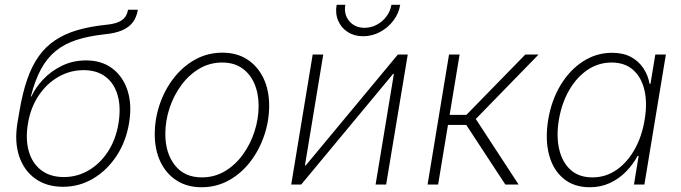

<svg xmlns="http://www.w3.org/2000/svg" viewBox="-20 -768 2832 799"><path d="M242.2 9.3Q174.3 9.3 127.2 -24.2Q80.1 -57.6 59.8 -117.7Q39.6 -177.7 52.7 -257.3L60.5 -302.7Q73.2 -379.4 92.8 -436.3Q112.3 -493.2 141.1 -533.7Q169.9 -574.2 210 -600.8Q250 -627.4 302.7 -642.8Q355.5 -658.2 422.9 -665Q452.6 -668 471.2 -675.5Q489.7 -683.1 499.8 -696Q509.8 -709 512.7 -727.5H553.7Q548.8 -697.3 533.2 -676Q517.6 -654.8 489.3 -642.3Q460.9 -629.9 417.5 -625.5Q349.1 -618.2 298.6 -601.8Q248 -585.4 211.9 -555.9Q175.8 -526.4 150.6 -480.2Q125.5 -434.1 108.4 -366.7H110.8Q127.4 -403.3 159.9 -437.7Q192.4 -472.2 237.8 -494.4Q283.2 -516.6 338.4 -516.6Q403.3 -516.6 447.8 -482.9Q492.2 -449.2 511 -390.6Q529.8 -332 517.1 -255.9Q504.4 -178.7 464.8 -118.9Q425.3 -59.1 367.7 -24.9Q310.1 9.3 242.2 9.3ZM245.6 -31.2Q301.3 -31.2 348.9 -59.1Q396.5 -86.9 429.2 -137Q461.9 -187 473.1 -254.4Q483.9 -321.3 469.7 -371.1Q455.6 -420.9 419.4 -448.5Q383.3 -476.1 327.6 -476.1Q271.5 -476.1 222.7 -448Q173.8 -419.9 140.4 -369.6Q106.9 -319.3 96.2 -252.9Q85.4 -187.5 100.1 -137.5Q114.7 -87.4 152.1 -59.3Q189.5 -31.2 245.6 -31.2Z M818.8 11.2Q759.3 11.2 715.6 -16.6Q671.9 -44.4 647.9 -94.2Q624 -144 624 -209.5Q624 -272.5 644.3 -332.8Q664.6 -393.1 702.1 -441.9Q739.7 -490.7 791.5 -519.8Q843.3 -548.8 905.8 -548.8Q965.3 -548.8 1008.8 -520.8Q1052.2 -492.7 1076.2 -443.1Q1100.1 -393.6 1100.1 -328.1Q1100.1 -265.1 1079.6 -204.6Q1059.1 -144 1021.7 -95.2Q984.4 -46.4 932.6 -17.6Q880.9 11.2 818.8 11.2ZM819.8 -29.8Q873 -29.8 916.5 -55.9Q960 -82 991.2 -125.5Q1022.5 -168.9 1039.3 -221.4Q1056.2 -273.9 1056.2 -327.1Q1056.2 -379.9 1038.3 -420.7Q1020.5 -461.4 986.8 -484.6Q953.1 -507.8 904.8 -507.8Q853 -507.8 809.8 -482.4Q766.6 -457 734.9 -414.1Q703.1 -371.1 685.5 -318.1Q668 -265.1 668 -210Q668 -130.9 707.8 -80.3Q747.6 -29.8 819.8 -29.8Z M1586.9 0H1543L1619.1 -460.4H1615.7L1233.4 0H1191.9L1281.2 -541H1325.2L1249 -79.6H1252.4L1635.7 -541H1676.8ZM1491.2 -617.2Q1454.1 -617.2 1427 -634.8Q1399.9 -652.3 1387.2 -682.1Q1374.5 -711.9 1380.9 -748H1417Q1410.2 -707.5 1433.6 -679.9Q1457 -652.3 1497.1 -652.3Q1523.9 -652.3 1547.9 -665Q1571.8 -677.7 1588.1 -699.5Q1604.5 -721.2 1608.9 -748H1645.5Q1639.6 -711.9 1616.9 -682.1Q1594.2 -652.3 1561.3 -634.8Q1528.3 -617.2 1491.2 -617.2Z M1759.3 0 1848.6 -541H1892.6L1851.1 -290H1920.9L2166 -541H2221.2L1960 -272.9L2138.2 0H2083L1920.4 -248H1844.2L1803.2 0Z M2434.1 11.2Q2368.7 11.2 2325.2 -24.7Q2281.7 -60.5 2264.9 -123.8Q2248 -187 2261.2 -269.5Q2274.9 -351.1 2313 -414.1Q2351.1 -477.1 2406.5 -512.7Q2461.9 -548.3 2526.9 -548.3Q2573.2 -548.3 2605.5 -531Q2637.7 -513.7 2657.2 -484.4Q2676.8 -455.1 2683.1 -419.4H2687L2707 -541H2751L2661.6 0H2618.2L2637.7 -119.1H2633.3Q2614.3 -83.5 2585 -53.7Q2555.7 -23.9 2517.8 -6.3Q2480 11.2 2434.1 11.2ZM2445.3 -29.8Q2500.5 -29.8 2545.4 -60.8Q2590.3 -91.8 2620.8 -146Q2651.4 -200.2 2662.6 -269.5Q2674.3 -338.9 2661.9 -392.6Q2649.4 -446.3 2614.7 -477.1Q2580.1 -507.8 2524.9 -507.8Q2469.7 -507.8 2424.1 -476.6Q2378.4 -445.3 2347.9 -391.6Q2317.4 -337.9 2305.7 -269.5Q2294.4 -201.2 2307.1 -146.7Q2319.8 -92.3 2354.7 -61Q2389.6 -29.8 2445.3 -29.8Z"/></svg>

Font: Inter 17pt ExtraLight
Style: Italic
Weight: 250
Italic angle: -9.3988°
Version: Version 4.001;git-66647c0bb